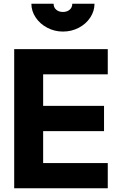

<svg xmlns="http://www.w3.org/2000/svg" viewBox="-20 -1008 609 1028"><path d="M56 -745H557V-610H211V-441H537V-306H211V-135H557V0H56ZM148 -988H267Q267 -968 281 -956Q295 -944 317 -944Q339 -944 353 -956Q367 -968 367 -988H486Q486 -949 463.5 -914.5Q441 -880 402 -859.5Q363 -839 317 -839Q272 -839 233 -859.5Q194 -880 171 -914.5Q148 -949 148 -988Z"/></svg>

Font: BLUETTI 2.0
Style: Bold
Weight: 700
Designer: Stijn de Vries
Foundry: tokotype
Version: Version 2.005;October 31, 2023;FontCreator 14.0.0.2814 64-bi